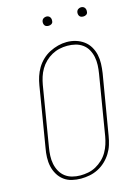

<svg xmlns="http://www.w3.org/2000/svg" viewBox="-135 -986 770 1067"><g transform="rotate(-15 250.0 -452.0)"><path d="M195 8Q169 8 143.5 2Q118 -4 98 -19Q78 -34 65 -56Q52 -78 46.5 -103Q41 -128 42 -155Q43 -182 48 -208L105 -553Q109 -578 117 -602.5Q125 -627 138.5 -649.5Q152 -672 171.5 -690.5Q191 -709 214.5 -721Q238 -733 263 -739.5Q288 -746 313 -746Q340 -746 365 -738.5Q390 -731 410.5 -716Q431 -701 444 -679Q457 -657 462.5 -632Q468 -607 467 -580.5Q466 -554 462 -527L404 -182Q400 -157 392.5 -132.5Q385 -108 371 -85.5Q357 -63 337.5 -44.5Q318 -26 294.5 -14Q271 -2 245.5 3Q220 8 195 8ZM196 -10Q219 -10 242 -14.5Q265 -19 286 -30.5Q307 -42 325 -59Q343 -76 355 -97Q367 -118 374 -140Q381 -162 385 -185L442 -530Q446 -554 447 -578Q448 -602 443.5 -624.5Q439 -647 428 -667Q417 -687 398.5 -700.5Q380 -714 357.5 -719.5Q335 -725 311 -725Q288 -725 265.5 -720Q243 -715 222 -703.5Q201 -692 183.5 -675Q166 -658 154 -637.5Q142 -617 135 -595Q128 -573 124 -550L67 -205Q63 -182 62 -158Q61 -134 65.5 -111.5Q70 -89 81 -69Q92 -49 109.5 -35.5Q127 -22 149.5 -16Q172 -10 196 -10ZM440 -859Q434 -859 428 -861Q422 -863 418.5 -868Q415 -873 414 -879Q413 -885 414 -891Q415 -896 417.5 -900Q420 -904 423.5 -906.5Q427 -909 431.5 -910.5Q436 -912 440 -912Q447 -912 452.5 -909.5Q458 -907 461.5 -902Q465 -897 466 -891Q467 -885 466 -879Q466 -874 463.5 -870Q461 -866 457 -863.5Q453 -861 449 -860Q445 -859 440 -859ZM240 -859Q234 -859 228 -861Q222 -863 218.5 -868Q215 -873 214 -879Q213 -885 214 -891Q215 -896 217.5 -900Q220 -904 223.5 -906.5Q227 -909 231.5 -910.5Q236 -912 240 -912Q247 -912 252.5 -909.5Q258 -907 261.5 -902Q265 -897 266 -891Q267 -885 266 -879Q266 -874 263.5 -870Q261 -866 257 -863.5Q253 -861 249 -860Q245 -859 240 -859Z"/></g></svg>

Font: Iosevka Curly Slab ThObl
Style: Regular
Weight: 100
Italic angle: -9°
Monospace: yes
Designer: Belleve Invis
Foundry: Belleve Invis
Version: Version 11.0.0; ttfautohint (v1.8.3)